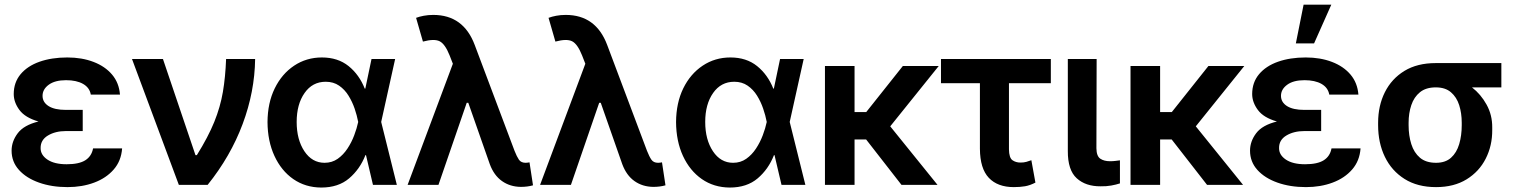

<svg xmlns="http://www.w3.org/2000/svg" viewBox="-20 -802 6582 833"><path d="M338.9 -285.2V-233.4H266.1Q220.2 -233.4 188 -214.1Q155.8 -194.8 156.2 -159.7Q155.8 -129.9 185.8 -109.6Q215.8 -89.4 269 -89.4Q322.8 -89.4 350.1 -106.7Q377.4 -124 383.8 -158.2H509.8Q505.9 -104 473.4 -66.7Q440.9 -29.3 388.7 -9.8Q336.4 9.8 272.9 9.8Q204.1 9.8 149.2 -9.8Q94.2 -29.3 62.3 -64.7Q30.3 -100.1 30.3 -148.4Q30.3 -188.5 56.9 -223.9Q83.5 -259.3 147 -274.9Q88.9 -291.5 64.2 -325Q39.6 -358.4 39.6 -394Q39.6 -444.3 69.3 -480Q99.1 -515.6 151.6 -534.2Q204.1 -552.7 272 -552.7Q335.4 -552.7 385.7 -533.4Q436 -514.2 466.3 -478.3Q496.6 -442.4 500.5 -391.6H374Q368.7 -421.9 340.3 -438Q312 -454.1 266.6 -454.1Q218.3 -454.1 191.4 -434.3Q164.6 -414.6 164.6 -386.2Q164.6 -358.4 190.7 -341.8Q216.8 -325.2 266.1 -325.2H338.9Z M755.9 0 552.7 -545.9H687L828.1 -128.9H834Q883.3 -208 909.7 -273.2Q936 -338.4 947 -403.1Q958 -467.8 960.9 -545.9H1086.9Q1085 -403.8 1032.7 -263.9Q980.5 -124 880.9 0Z M1373.5 11.7Q1304.7 11.2 1252.4 -25.1Q1200.2 -61.5 1170.7 -125.5Q1141.1 -189.5 1140.6 -272.5Q1141.1 -355.5 1171.9 -418.5Q1202.6 -481.4 1256.1 -517.1Q1309.6 -552.7 1376.5 -552.7Q1445.8 -552.7 1492.2 -515.4Q1538.6 -478 1562.5 -417.5H1564.9L1591.8 -545.9H1694.3L1633.8 -272.9L1701.7 0H1598.1L1567.9 -128.9H1565.4Q1541.5 -67.9 1494.6 -28.1Q1447.8 11.7 1373.5 11.7ZM1534.2 -272.9 1533.7 -274.4Q1528.8 -300.8 1518.6 -330.8Q1508.3 -360.8 1491.9 -387.2Q1475.6 -413.6 1451.2 -430.4Q1426.8 -447.3 1393.1 -447.3Q1335.4 -447.3 1301.3 -398.4Q1267.1 -349.6 1267.1 -272.9Q1267.1 -196.3 1300.5 -146Q1334 -95.7 1388.2 -95.7Q1420.4 -95.7 1445.1 -113Q1469.7 -130.4 1487.5 -157.5Q1505.4 -184.6 1516.8 -215.1Q1528.3 -245.6 1533.7 -271.5Z M2239.7 8.8Q2192.9 8.3 2158 -16.4Q2123 -41 2105 -89.8L2011.7 -356H2004.9L1882.3 0H1748.5L1944.8 -525.4L1930.7 -561.5Q1911.1 -610.8 1887.7 -622.8Q1864.3 -634.8 1814.9 -621.6L1785.2 -724.6Q1799.3 -730 1818.4 -733.6Q1837.4 -737.3 1859.9 -737.3Q1990.7 -737.3 2039.6 -606.9L2212.4 -147.5Q2222.2 -122.6 2231.4 -109.1Q2240.7 -95.7 2260.7 -95.7Q2271 -96.2 2277.3 -97.7L2292.5 2Q2268.6 8.8 2239.7 8.8Z M2814.5 8.8Q2767.6 8.3 2732.7 -16.4Q2697.8 -41 2679.7 -89.8L2586.4 -356H2579.6L2457 0H2323.2L2519.5 -525.4L2505.4 -561.5Q2485.8 -610.8 2462.4 -622.8Q2439 -634.8 2389.6 -621.6L2359.9 -724.6Q2374 -730 2393.1 -733.6Q2412.1 -737.3 2434.6 -737.3Q2565.4 -737.3 2614.3 -606.9L2787.1 -147.5Q2796.9 -122.6 2806.2 -109.1Q2815.4 -95.7 2835.4 -95.7Q2845.7 -96.2 2852.1 -97.7L2867.2 2Q2843.3 8.8 2814.5 8.8Z M3146 11.7Q3077.1 11.2 3024.9 -25.1Q2972.7 -61.5 2943.1 -125.5Q2913.6 -189.5 2913.1 -272.5Q2913.6 -355.5 2944.3 -418.5Q2975.1 -481.4 3028.6 -517.1Q3082 -552.7 3148.9 -552.7Q3218.3 -552.7 3264.6 -515.4Q3311 -478 3335 -417.5H3337.4L3364.3 -545.9H3466.8L3406.2 -272.9L3474.1 0H3370.6L3340.3 -128.9H3337.9Q3314 -67.9 3267.1 -28.1Q3220.2 11.7 3146 11.7ZM3306.6 -272.9 3306.2 -274.4Q3301.3 -300.8 3291 -330.8Q3280.8 -360.8 3264.4 -387.2Q3248 -413.6 3223.6 -430.4Q3199.2 -447.3 3165.5 -447.3Q3107.9 -447.3 3073.7 -398.4Q3039.6 -349.6 3039.6 -272.9Q3039.6 -196.3 3073 -146Q3106.4 -95.7 3160.6 -95.7Q3192.9 -95.7 3217.5 -113Q3242.2 -130.4 3260 -157.5Q3277.8 -184.6 3289.3 -215.1Q3300.8 -245.6 3306.2 -271.5Z M3687.5 -515.6V-315.9H3738.3L3897 -515.6H4052.7L3842.3 -253.9L4047.4 0H3891.1L3737.8 -196.8H3687.5V0H3559.1V-515.6Z M4539.1 -545.9V-440.9H4357.4V-154.3Q4357.9 -117.2 4372.6 -106.9Q4387.2 -96.7 4407.2 -96.7Q4422.4 -96.7 4433.3 -99.9Q4444.3 -103 4454.6 -106.9L4472.2 -9.8Q4448.7 2.4 4427 6.1Q4405.3 9.8 4378.4 9.8Q4308.1 9.8 4270 -30.5Q4231.9 -70.8 4231.4 -156.7V-440.9H4062.5V-545.9Z M4612.8 -545.9H4737.8L4736.8 -158.7Q4737.3 -124.5 4753.7 -113.5Q4770 -102.5 4795.9 -102.5Q4809.1 -102.5 4820.3 -104Q4831.5 -105.5 4838.9 -106.4V-6.3Q4822.8 -1 4801.5 2.9Q4780.3 6.8 4754.9 6.3Q4690.4 6.8 4651.4 -28.6Q4612.3 -64 4612.8 -147Z M5013.2 -515.6V-315.9H5064L5222.7 -515.6H5378.4L5168 -253.9L5373 0H5216.8L5063.5 -196.8H5013.2V0H4884.8V-515.6Z M5711.9 -285.2V-233.4H5639.2Q5593.3 -233.4 5561 -214.1Q5528.8 -194.8 5529.3 -159.7Q5528.8 -129.9 5558.8 -109.6Q5588.9 -89.4 5642.1 -89.4Q5695.8 -89.4 5723.1 -106.7Q5750.5 -124 5756.8 -158.2H5882.8Q5878.9 -104 5846.4 -66.7Q5814 -29.3 5761.7 -9.8Q5709.5 9.8 5646 9.8Q5577.1 9.8 5522.2 -9.8Q5467.3 -29.3 5435.3 -64.7Q5403.3 -100.1 5403.3 -148.4Q5403.3 -188.5 5429.9 -223.9Q5456.5 -259.3 5520 -274.9Q5461.9 -291.5 5437.3 -325Q5412.6 -358.4 5412.6 -394Q5412.6 -444.3 5442.4 -480Q5472.2 -515.6 5524.7 -534.2Q5577.1 -552.7 5645 -552.7Q5708.5 -552.7 5758.8 -533.4Q5809.1 -514.2 5839.4 -478.3Q5869.6 -442.4 5873.5 -391.6H5747.1Q5741.7 -421.9 5713.4 -438Q5685.1 -454.1 5639.6 -454.1Q5591.3 -454.1 5564.5 -434.3Q5537.6 -414.6 5537.6 -386.2Q5537.6 -358.4 5563.7 -341.8Q5589.8 -325.2 5639.2 -325.2H5711.9ZM5602.1 -613.8 5635.7 -781.7H5755.9L5681.2 -613.8Z M5959 -258.8V-269.5Q5959 -343.3 5988.3 -401.9Q6017.6 -460.4 6073.2 -494.4Q6128.9 -528.3 6209 -528.3H6493.7V-422.9H6366.2Q6404.8 -393.1 6429.7 -347.9Q6454.6 -302.7 6454.1 -249V-238.3Q6454.6 -170.4 6426 -114Q6397.5 -57.6 6342.8 -23.9Q6288.1 9.8 6210.4 9.8Q6129.9 9.8 6073.7 -25.6Q6017.6 -61 5988.3 -121.6Q5959 -182.1 5959 -258.8ZM6091.3 -269.5V-258.8Q6091.3 -213.9 6103 -176.8Q6114.7 -139.6 6140.6 -117.7Q6166.5 -95.7 6210.4 -95.7Q6251 -95.7 6275.4 -117.7Q6299.8 -139.6 6310.8 -176.8Q6321.8 -213.9 6321.8 -258.8V-269.5Q6321.8 -311 6310.8 -345.7Q6299.8 -380.4 6275.1 -401.6Q6250.5 -422.9 6209.5 -422.9H6209Q6166.5 -422.9 6140.6 -401.9Q6114.7 -380.9 6103 -345.9Q6091.3 -311 6091.3 -269.5Z"/></svg>

Font: Inter Display Semi Bold
Style: Regular
Weight: 600
Designer: Rasmus Andersson
Foundry: rsms
Version: Version 4.000;git-37864ae